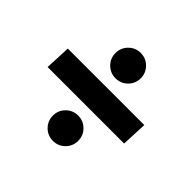

<svg xmlns="http://www.w3.org/2000/svg" viewBox="-119 -565 675 675"><g transform="rotate(45 218.5 -227.5)"><path d="M178.3 -427.4Q196.7 -445.8 222.9 -445.8Q249.1 -445.8 267.5 -427.4Q285.8 -409.1 285.8 -382.9Q285.8 -356.6 267.5 -338.3Q249.1 -319.9 222.9 -319.9Q196.7 -319.9 178.3 -338.3Q160 -356.6 160 -382.9Q160 -409.1 178.3 -427.4ZM178.3 -116.3Q196.7 -134.6 222.9 -134.6Q249.1 -134.6 267.5 -116.3Q285.8 -97.9 285.8 -71.7Q285.8 -45.5 267.5 -27.1Q249.1 -8.7 222.9 -8.7Q196.7 -8.7 178.3 -27.1Q160 -45.5 160 -71.7Q160 -97.9 178.3 -116.3ZM406.5 -179.2H26.2L30.6 -275.3H410.8Z"/></g></svg>

Font: Wabroye
Style: Medium
Weight: 500
Designer: gluk
Foundry: gluk
Version: Version 0.14